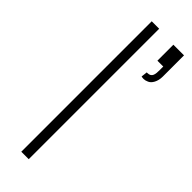

<svg xmlns="http://www.w3.org/2000/svg" viewBox="-249 -750 765 765"><g transform="rotate(45 133.5 -367.5)"><path d="M122 0V-735H80V0ZM207 -551C211.5 -550 215.5 -549.5 219.5 -549.5C225.5 -549.5 232 -551 239.5 -554.5C254 -560.5 267 -581.5 267 -610V-730H207V-640H240V-629V-620.5C240 -597 238.5 -577 213.5 -577H210Z"/></g></svg>

Font: Vela Sans ExtLt
Style: Regular
Weight: 200
Designer: Principal design: Mikhail Sharanda - project Manrope.
Design modification: Ravid Balaliev
Foundry: Mikhail Sharanda
Version: Version 1.001